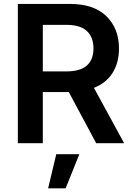

<svg xmlns="http://www.w3.org/2000/svg" viewBox="-20 -748 692 1003"><path d="M73.2 0V-727.5H345.2Q470.7 -727.5 536.1 -663.1Q601.6 -598.6 601.6 -494.6Q601.6 -420.9 568.4 -367.7Q535.2 -314.5 470.7 -289.1L628.4 0H482.4L339.4 -267.1H203.6V0ZM203.6 -375H326.2Q399.9 -375 434.1 -406Q468.3 -437 468.3 -494.6Q468.3 -553.2 434.1 -585.7Q399.9 -618.2 325.2 -618.2H203.6ZM231.4 235.8 273.9 57.6H394.5L322.8 235.8Z"/></svg>

Font: Inter SemiBold
Style: Regular
Weight: 600
Designer: Rasmus Andersson
Foundry: rsms
Version: Version 4.001;git-9221beed3